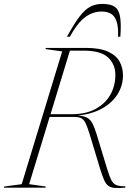

<svg xmlns="http://www.w3.org/2000/svg" viewBox="-63 -960 694 982"><path d="M86 -18 171.5 -6 169.5 0H-43L-41.5 -6L48 -18L255 -697L169.5 -709L171.5 -715H375.5Q447 -715 488.8 -696.2Q530.5 -677.5 548.2 -645.8Q566 -614 566 -574.5Q566 -523.5 539 -479.2Q512 -435 460.2 -405.8Q408.5 -376.5 334 -369Q366 -367.5 383.2 -357.5Q400.5 -347.5 410.5 -327.5Q420.5 -307.5 430.5 -275.5L485.5 -94.5Q497 -57 506.8 -38.2Q516.5 -19.5 532.8 -13.2Q549 -7 579 -7L576.5 0Q543.5 2.5 523.2 1Q503 -0.5 490.5 -10Q478 -19.5 468.8 -41Q459.5 -62.5 448 -100L395.5 -273.5Q383.5 -313 373.8 -331.8Q364 -350.5 350.8 -356.2Q337.5 -362 315 -362H191ZM306.5 -376Q376 -376 425.2 -402.5Q474.5 -429 500.8 -474.5Q527 -520 527 -577Q527 -631 489.8 -666Q452.5 -701 364.5 -701H294.5L195.5 -376ZM457 -901Q410 -901 370.8 -870.8Q331.5 -840.5 294 -772H279.5Q316.5 -840 344.5 -876.2Q372.5 -912.5 399.5 -926.2Q426.5 -940 460 -940Q501 -940 522.5 -926.2Q544 -912.5 550.8 -876.2Q557.5 -840 552.5 -772H541Q543.5 -841.5 523.5 -871.2Q503.5 -901 457 -901Z"/></svg>

Font: Newsreader Display ExtraLight
Style: Italic
Weight: 275
Italic angle: -17°
Designer: Hugues Gentile
Foundry: Production Type
Version: Version 1.002